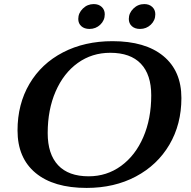

<svg xmlns="http://www.w3.org/2000/svg" viewBox="-20 -912 938 942"><path d="M66 -272Q66 -401 124.5 -500.5Q183 -600 289 -655Q395 -710 532 -710Q693 -710 781.5 -637Q870 -564 870 -431Q870 -302 811 -202Q752 -102 646.5 -46Q541 10 405 10Q243 10 154.5 -63.5Q66 -137 66 -272ZM722 -444Q722 -546 671 -599.5Q620 -653 521 -653Q431 -653 361.5 -603Q292 -553 253 -463.5Q214 -374 214 -259Q214 -156 265 -101.5Q316 -47 415 -47Q504 -47 574 -98Q644 -149 683 -239Q722 -329 722 -444ZM364 -819Q364 -848 386.5 -870Q409 -892 440 -892Q464 -892 479 -878Q494 -864 494 -842Q494 -812 472 -791Q450 -770 419 -770Q394 -770 379 -783.5Q364 -797 364 -819ZM612 -819Q612 -848 634.5 -870Q657 -892 688 -892Q712 -892 727 -878Q742 -864 742 -842Q742 -812 720 -791Q698 -770 667 -770Q642 -770 627 -783.5Q612 -797 612 -819Z"/></svg>

Font: Fahkwang SemiBold
Style: Italic
Weight: 600
Italic angle: -10°
Version: Version 1.000; ttfautohint (v1.6)